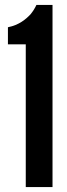

<svg xmlns="http://www.w3.org/2000/svg" viewBox="-20 -755 272 775"><path d="M12 -576V-645C57 -654 84 -677 103 -697C113 -709 121 -722 127 -735H192V0H84V-576Z"/></svg>

Font: League Gothic
Style: Regular
Weight: 400
Designer: The League of Moveable Type
Version: Version 1.560;PS 001.560;hotconv 1.0.56;makeotf.lib2.0.21325